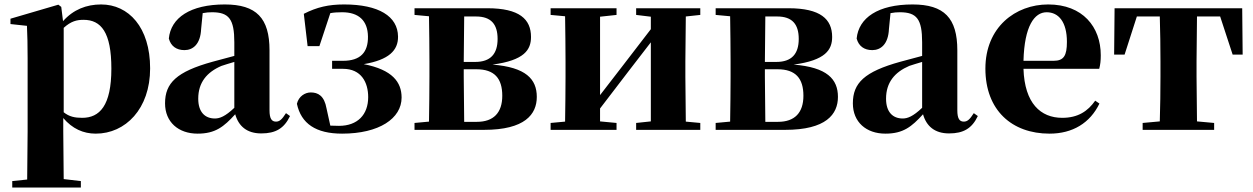

<svg xmlns="http://www.w3.org/2000/svg" viewBox="-20 -583 5626 862"><path d="M410 17C543 17 654 -94 654 -276C654 -461 557 -563 434 -563C368 -563 309 -540 263 -488L255 -552L242 -562L27 -499V-475L101 -467C103 -419 104 -385 104 -320V7L102 223L35 230V259H343V230L266 221L264 6V-53C305 -5 354 17 410 17ZM266 -458C299 -488 325 -494 355 -494C434 -494 480 -438 480 -275C480 -108 427 -54 349 -54C316 -54 291 -59 266 -79Z M1153 16C1218 16 1256 -7 1282 -62L1264 -75C1245 -45 1234 -37 1219 -37C1200 -37 1190 -50 1190 -88V-357C1190 -502 1131 -563 989 -563C834 -563 747 -503 738 -410C747 -376 772 -358 808 -358C846 -358 880 -384 883 -453L890 -524C905 -527 918 -528 932 -528C1008 -528 1032 -497 1032 -393V-332L935 -306C772 -261 721 -210 721 -119C721 -35 781 17 867 17C947 17 985 -14 1036 -70C1051 -17 1088 16 1153 16ZM1032 -99C991 -60 966 -51 945 -51C900 -51 870 -80 870 -140C870 -213 909 -259 974 -287C988 -292 1009 -298 1032 -305Z M1516 17C1682 17 1783 -51 1783 -145C1783 -214 1742 -270 1613 -295C1726 -314 1768 -357 1767 -419C1766 -510 1680 -563 1525 -563C1455 -563 1403 -551 1344 -521L1361 -376H1414L1463 -524C1479 -527 1496 -528 1516 -528C1590 -528 1631 -491 1632 -419C1633 -348 1598 -310 1520 -310H1471V-274H1520C1602 -274 1633 -213 1633 -147C1633 -68 1585 -18 1502 -18L1463 -19L1446 -96C1436 -153 1408 -168 1375 -168C1350 -168 1321 -151 1313 -117C1332 -28 1398 17 1516 17Z M1904 0H2153C2337 0 2390 -70 2390 -148C2390 -228 2341 -281 2191 -293C2335 -312 2364 -360 2364 -417C2364 -497 2312 -546 2168 -546H1841V-516L1906 -510C1907 -451 1908 -364 1908 -308V-238C1908 -182 1907 -95 1906 -37L1841 -31V0ZM2064 -509H2117C2185 -509 2214 -474 2214 -408C2214 -341 2182 -305 2114 -305H2062ZM2062 -272H2119C2200 -272 2235 -231 2235 -153C2235 -77 2196 -36 2121 -36H2064L2062 -238Z M2836 -516 2902 -508V-452L2769 -279L2674 -156V-508L2748 -516V-546H2452V-516L2517 -510C2518 -451 2519 -364 2519 -308V-238C2519 -182 2518 -95 2517 -37L2452 -31V0H2748V-31L2674 -38V-96L2801 -262L2902 -393V-38L2836 -31V0H3124V-31L3059 -37L3057 -238V-308L3059 -509L3124 -516V-546H2836Z M3256 0H3505C3689 0 3742 -70 3742 -148C3742 -228 3693 -281 3543 -293C3687 -312 3716 -360 3716 -417C3716 -497 3664 -546 3520 -546H3193V-516L3258 -510C3259 -451 3260 -364 3260 -308V-238C3260 -182 3259 -95 3258 -37L3193 -31V0ZM3416 -509H3469C3537 -509 3566 -474 3566 -408C3566 -341 3534 -305 3466 -305H3414ZM3414 -272H3471C3552 -272 3587 -231 3587 -153C3587 -77 3548 -36 3473 -36H3416L3414 -238Z M4241 16C4306 16 4344 -7 4370 -62L4352 -75C4333 -45 4322 -37 4307 -37C4288 -37 4278 -50 4278 -88V-357C4278 -502 4219 -563 4077 -563C3922 -563 3835 -503 3826 -410C3835 -376 3860 -358 3896 -358C3934 -358 3968 -384 3971 -453L3978 -524C3993 -527 4006 -528 4020 -528C4096 -528 4120 -497 4120 -393V-332L4023 -306C3860 -261 3809 -210 3809 -119C3809 -35 3869 17 3955 17C4035 17 4073 -14 4124 -70C4139 -17 4176 16 4241 16ZM4120 -99C4079 -60 4054 -51 4033 -51C3988 -51 3958 -80 3958 -140C3958 -213 3997 -259 4062 -287C4076 -292 4097 -298 4120 -305Z M4692 17C4796 17 4874 -31 4916 -118L4897 -131C4864 -84 4820 -54 4749 -54C4652 -54 4580 -119 4575 -274H4915C4920 -293 4922 -310 4922 -335C4922 -462 4841 -563 4686 -563C4539 -563 4404 -461 4404 -275C4404 -88 4523 17 4692 17ZM4575 -310C4579 -466 4624 -528 4679 -528C4733 -528 4770 -484 4770 -395C4770 -333 4756 -310 4710 -310Z M5186 0H5431V-31L5354 -38L5352 -238V-308L5354 -509H5458L5514 -338H5559L5557 -546H4984L4982 -338H5029L5084 -509H5187C5189 -451 5190 -364 5190 -308V-238C5190 -182 5189 -96 5187 -38L5110 -31V0Z"/></svg>

Font: Noto Serif CJK SC Black
Style: Regular
Weight: 900
Designer: Ryoko NISHIZUKA 西塚涼子 (kana & ideographs); Frank Grießhammer (Latin, Greek & Cyrillic); Wenlong ZHANG 张文龙 (bopomofo); San
Foundry: Adobe
Version: Version 2.001;hotconv 1.1.0;makeotfexe 2.6.0